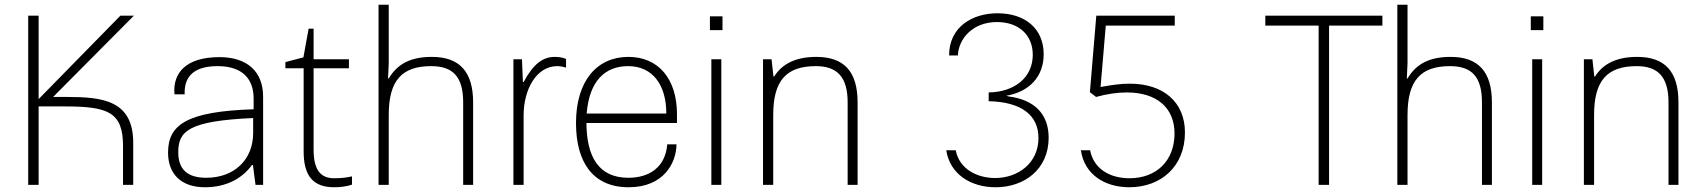

<svg xmlns="http://www.w3.org/2000/svg" viewBox="-20 -780 7183 810"><path d="M262 -371H204L545 -714H488L143 -362V-714H99V0H143V-331H254C436 -331 499 -307 499 -164V0H542V-178C542 -357 412 -371 262 -371Z M845 10C939 10 1005 -31 1043 -84H1047L1058 0H1090V-372C1090 -480 1021 -539 906 -539C765 -539 708 -473 716 -382H759C756 -464 806 -501 898 -501C1001 -501 1050 -449 1050 -364V-319C764 -310 689 -252 689 -136C689 -47 743 10 845 10ZM850 -30C769 -30 732 -67 732 -138C732 -227 776 -270 1048 -282V-219C1048 -107 969 -30 850 -30Z M1390 10C1419 10 1444 6 1465 -1V-36C1444 -31 1420 -28 1390 -28C1330 -28 1303 -66 1303 -149V-492H1452V-530H1303V-659H1282L1260 -538L1184 -518V-492H1261V-141C1261 -38 1301 10 1390 10Z M1577 0H1620V-295C1620 -440 1675 -501 1799 -501C1892 -501 1934 -455 1934 -348V0H1976V-348C1976 -477 1919 -540 1802 -540C1716 -540 1658 -513 1620 -449H1617L1620 -512V-760H1577Z M2146 0H2189V-293C2189 -403 2243 -501 2331 -501C2341 -501 2354 -499 2368 -495V-531C2360 -536 2341 -540 2321 -540C2271 -540 2231 -512 2189 -434H2186L2182 -530H2146Z M2836 -298C2836 -447 2758 -540 2631 -540C2497 -540 2410 -437 2410 -261C2410 -96 2481 10 2632 10C2780 10 2833 -92 2834 -171H2795C2787 -74 2719 -30 2631 -30C2505 -30 2455 -119 2454 -261H2836ZM2455 -301C2466 -438 2532 -501 2630 -501C2730 -501 2791 -426 2791 -301Z M2975 -653H3028V-711H2975ZM2981 0H3023V-530H2981Z M3199 0H3242V-295C3242 -440 3297 -501 3422 -501C3513 -501 3556 -454 3556 -348V0H3598V-348C3598 -478 3541 -540 3424 -540C3339 -540 3280 -512 3246 -457H3243L3235 -530H3199Z M4180 10C4303 10 4404 -67 4404 -199C4404 -299 4344 -359 4236 -373L4225 -376C4324 -393 4383 -458 4383 -551C4383 -660 4304 -724 4188 -724C4084 -724 3984 -668 3984 -546H4021C4024 -617 4084 -687 4186 -687C4277 -687 4337 -633 4337 -549C4337 -455 4263 -392 4151 -390V-353C4288 -350 4361 -295 4361 -198C4361 -91 4274 -29 4178 -29C4102 -29 4027 -67 4012 -146H3972C3988 -43 4078 10 4180 10Z M4744 10C4877 10 4979 -77 4979 -221C4979 -350 4887 -427 4747 -427C4709 -427 4672 -422 4623 -413L4645 -672H4936V-714H4605L4578 -391L4604 -371C4651 -384 4694 -390 4734 -390C4859 -390 4935 -326 4935 -217C4935 -102 4859 -28 4745 -28C4663 -28 4594 -67 4579 -146H4540C4555 -42 4643 10 4744 10Z M5543 0H5587V-672H5812V-714H5318V-672H5543Z M5875 0H5918V-295C5918 -440 5973 -501 6097 -501C6190 -501 6232 -455 6232 -348V0H6274V-348C6274 -477 6217 -540 6100 -540C6014 -540 5956 -513 5918 -449H5915L5918 -512V-760H5875Z M6438 -653H6491V-711H6438ZM6444 0H6486V-530H6444Z M6662 0H6705V-295C6705 -440 6760 -501 6885 -501C6976 -501 7019 -454 7019 -348V0H7061V-348C7061 -478 7004 -540 6887 -540C6802 -540 6743 -512 6709 -457H6706L6698 -530H6662Z"/></svg>

Font: Kathrein 35 Thin
Style: Regular
Weight: 250
Designer: Lazydogs Typefoundry, based on Open Sans by Ascender Corporation
Foundry: Lazydogs Typefoundry
Version: Version 1.003;PS 001.003;hotconv 1.0.88;makeotf.lib2.5.64775